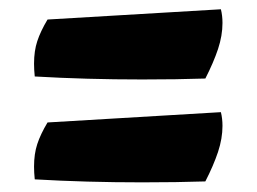

<svg xmlns="http://www.w3.org/2000/svg" viewBox="-20 -468 549 410"><path d="M81.5 -426.3 451.7 -448.2Q455.1 -434.6 455.1 -418.9Q455.1 -392.1 445.6 -363.3Q436 -334.5 418.5 -300.3Q358.4 -298.3 283.7 -298.3Q164.1 -298.3 54.2 -304.7Q52.7 -319.3 52.7 -332Q52.7 -359.4 59.6 -380.1Q66.4 -400.9 81.5 -426.3ZM81.5 -206.5 451.7 -228.5Q455.1 -214.8 455.1 -199.2Q455.1 -172.4 445.6 -143.6Q436 -114.7 418.5 -80.6Q358.4 -78.6 283.7 -78.6Q164.1 -78.6 54.2 -85Q52.7 -99.6 52.7 -112.3Q52.7 -139.6 59.6 -160.4Q66.4 -181.2 81.5 -206.5Z"/></svg>

Font: Kavoon
Style: Regular
Weight: 400
Designer: Viktoriya Grabowska
Foundry: Viktoriya Grabowska
Version: Version 1.004; ttfautohint (v1.4.1)